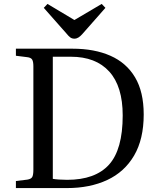

<svg xmlns="http://www.w3.org/2000/svg" viewBox="-20 -958 803 978"><path d="M61 0V-36L119 -43Q138 -46 144 -56Q150 -66 150 -94V-620Q150 -645 143.5 -655Q137 -665 117 -667L61 -674V-710H349Q461 -710 542.5 -674Q624 -638 668 -564Q712 -490 712 -375Q712 -249 663 -165.5Q614 -82 526 -41Q438 0 321 0ZM322 -42Q465 -42 535 -119Q605 -196 605 -370Q605 -518 536.5 -593.5Q468 -669 341 -669H249V-47Q259 -45 280 -43.5Q301 -42 322 -42ZM359 -761Q347 -761 338.5 -767Q330 -773 317 -789L203 -918L222 -938L359 -856L498 -938L517 -918L398 -783Q389 -773 379.5 -767Q370 -761 359 -761Z"/></svg>

Font: Literata 36pt
Style: Regular
Weight: 400
Designer: Latin by Veronika Burian and Jose Scaglione. Greek by Irene Vlachou. Cyrillic by Vera Evstafieva.
Foundry: TypeTogether
Version: Version 3.002